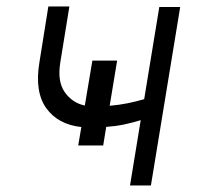

<svg xmlns="http://www.w3.org/2000/svg" viewBox="-20 -567 608 587"><path d="M338.1 -381.7 315.3 -243.6Q343.8 -246.1 369.7 -251.2Q395.6 -256.4 420.8 -263.8L467 -545.5H530.9L441.4 0H377.5L410.2 -199.6Q384.6 -191.8 359.2 -186.4Q333.8 -181.1 304.7 -179L295.5 -122.2H219.1L228.7 -178.6Q157 -186.4 121.3 -236.5Q85.6 -286.6 100.5 -376.4L127.8 -547.2H192.1L164.4 -376.4Q154.8 -318.2 177.9 -285.3Q201 -252.5 239.3 -244.3L262.4 -381.7Z"/></svg>

Font: Inter UI Light
Style: Italic
Weight: 300
Italic angle: 9.39999°
Designer: Rasmus Andersson
Foundry: rsms
Version: 3.2;8d6f07862